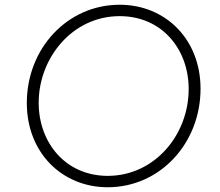

<svg xmlns="http://www.w3.org/2000/svg" viewBox="-20 -777 927 809"><path d="M434 12C654 12 825 -173 825 -403C825 -612 677 -757 484 -757C264 -757 93 -573 93 -343C93 -133 242 12 434 12ZM143 -344C143 -534 286 -709 484 -709C663 -709 775 -569 775 -402C775 -207 630 -36 434 -36C257 -36 143 -175 143 -344Z"/></svg>

Font: Mluvka ExtraLight
Style: Italic
Weight: 200
Italic angle: -8°
Designer: Modified by Jiří Krblich, Original typeface by Gumpita Rahayu
Foundry: Gumpita Rahayu & Jiří Krblich
Version: Version 2.000;Glyphs 3.1.1 (3134)